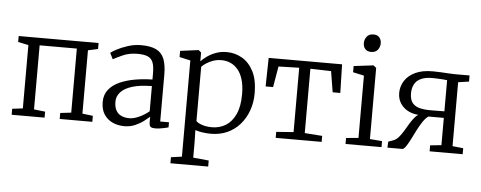

<svg xmlns="http://www.w3.org/2000/svg" viewBox="-60 -941 3362 1342"><g transform="rotate(5 1621.0 -270.0)"><path d="M39 0V-42L113 -51V-495.5L40 -510.5V-552.5H600.5V-510.5L531 -495.5V-51L605 -42V0H376V-42L452.5 -51V-500.5H191.5V-51L270 -42V0Z M830.5 11Q786.5 11 749 -5.5Q711.5 -22 688.2 -56.5Q665 -91 665 -145Q665 -197 693.8 -232.2Q722.5 -267.5 770.5 -288.8Q818.5 -310 877.5 -320Q936.5 -330 998 -331V-373.5Q998 -422.5 987.8 -450Q977.5 -477.5 951.8 -489.2Q926 -501 879.5 -501Q821.5 -501 777.5 -481.5Q733.5 -462 709 -448L687.5 -491Q697 -500 729.2 -517.2Q761.5 -534.5 806.5 -549Q851.5 -563.5 899 -563.5Q965 -563.5 1004.2 -544.5Q1043.5 -525.5 1060.5 -483.2Q1077.5 -441 1077.5 -371.5V-43.5H1139V-7.5Q1128 -4.5 1112.2 -1Q1096.5 2.5 1079.2 5Q1062 7.5 1047 7.5Q1025.5 7.5 1015 0.8Q1004.5 -6 1004.5 -34.5V-70.5Q992.5 -59.5 967.2 -40Q942 -20.5 907.2 -4.8Q872.5 11 830.5 11ZM860 -47.5Q891 -47.5 929.5 -65.2Q968 -83 998 -108.5V-285Q916 -284.5 861.8 -268Q807.5 -251.5 780.5 -222.2Q753.5 -193 753.5 -155Q753.5 -115.5 767.5 -91.8Q781.5 -68 805.8 -57.8Q830 -47.5 860 -47.5Z M1174 241V198.5L1250 188V-487L1173 -504V-547.5L1299.5 -564H1302.5L1320 -548.5V-487Q1337 -505 1363 -523.5Q1389 -542 1423.5 -554.8Q1458 -567.5 1500 -567.5Q1556 -567.5 1605.8 -539.5Q1655.5 -511.5 1686.8 -451.8Q1718 -392 1718 -296.5Q1718 -232.5 1698 -176.8Q1678 -121 1641.2 -78.5Q1604.5 -36 1552.8 -12.5Q1501 11 1437.5 11Q1410 11 1379 6.8Q1348 2.5 1327.5 -5L1329.5 80V188L1439 198.5V241ZM1441 -35Q1495 -35 1537.8 -61.5Q1580.5 -88 1605.8 -143Q1631 -198 1631 -283Q1631 -342.5 1618.2 -385.2Q1605.5 -428 1582.8 -455Q1560 -482 1530.5 -495Q1501 -508 1467.5 -508Q1436 -508 1409 -498.5Q1382 -489 1361.5 -475.5Q1341 -462 1329.5 -449.5V-69.5Q1337.5 -57.5 1368.8 -46.2Q1400 -35 1441 -35Z M1891.5 0V-42L2012.5 -51V-502.5L1867.5 -498.5L1842.5 -352H1790L1794 -552.5H2309L2314 -352H2260.5L2236.5 -498.5L2091 -502.5V-51L2214 -42V0Z M2381.5 0V-42L2468 -50V-487L2390.5 -504V-547.5L2526 -564H2529L2548.5 -548.5V-49L2634 -42V0ZM2502.5 -656.5Q2475.5 -656.5 2461.5 -672.8Q2447.5 -689 2447.5 -714Q2447.5 -738.5 2462.8 -759Q2478 -779.5 2509.5 -779.5H2510.5Q2537.5 -779.5 2551.5 -763Q2565.5 -746.5 2565.5 -722Q2565.5 -697 2550.2 -676.8Q2535 -656.5 2503.5 -656.5Z M2675.5 0 2677.5 -42 2714 -55.5Q2734.5 -63.5 2751.5 -84Q2768.5 -104.5 2784 -130.5Q2799.5 -156.5 2815.2 -182.8Q2831 -209 2849 -229Q2867 -249 2889 -256.5L2889.5 -247Q2845 -245.5 2807.2 -262.2Q2769.5 -279 2746.8 -311.5Q2724 -344 2724 -388.5Q2724 -434.5 2748.8 -473.5Q2773.5 -512.5 2822.5 -535.8Q2871.5 -559 2944 -559Q2969 -559 2999 -557.5Q3029 -556 3056 -554.2Q3083 -552.5 3099 -552.5H3203.5V-509.5L3128 -498.5V-50L3203.5 -42V0H2971.5V-42L3050 -50V-241.5H2942Q2923 -228.5 2905 -202.2Q2887 -176 2870.5 -143.8Q2854 -111.5 2838.8 -80.8Q2823.5 -50 2809.5 -27.8Q2795.5 -5.5 2782.5 0ZM2951.5 -286.5Q2967.5 -286.5 2986.5 -286.8Q3005.5 -287 3023 -287.2Q3040.5 -287.5 3050 -287.5V-506Q3040 -507.5 3020.5 -509Q3001 -510.5 2979.8 -511.2Q2958.5 -512 2944 -512Q2895.5 -512 2864.8 -497Q2834 -482 2820.2 -455Q2806.5 -428 2806.5 -392.5Q2806.5 -348.5 2825.2 -325.5Q2844 -302.5 2877 -294.5Q2910 -286.5 2951.5 -286.5Z"/></g></svg>

Font: Merriweather 24pt Light
Style: Regular
Weight: 300
Designer: Eben Sorkin
Foundry: Eben Sorkin
Version: Version 2.100